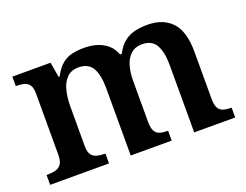

<svg xmlns="http://www.w3.org/2000/svg" viewBox="-90 -723 1150 898"><g transform="rotate(-20 485.0 -274.0)"><path d="M23 0V-49H29Q52 -49 69.5 -54Q87 -59 97 -74Q107 -89 107 -119V-423Q107 -452 97.5 -466Q88 -480 71.5 -484.5Q55 -489 33 -489H30V-536H220L233 -461H238Q258 -499 281 -517.5Q304 -536 331.5 -542Q359 -548 390 -548Q425 -548 454 -539Q483 -530 505 -511.5Q527 -493 539 -461H547Q567 -499 592 -517.5Q617 -536 645.5 -542Q674 -548 706 -548Q783 -548 826.5 -502Q870 -456 870 -354V-120Q870 -89 878.5 -74Q887 -59 903 -54Q919 -49 941 -49H944V0H740V-335Q740 -400 720 -435.5Q700 -471 651 -471Q616 -471 594.5 -451Q573 -431 563.5 -398Q554 -365 554 -326V-120Q554 -90 562.5 -74.5Q571 -59 587 -54Q603 -49 625 -49H628V0H424V-335Q424 -400 404 -435.5Q384 -471 335 -471Q298 -471 276.5 -449Q255 -427 246 -391Q237 -355 237 -313V-115Q237 -86 247 -72Q257 -58 274 -53.5Q291 -49 313 -49H316V0Z"/></g></svg>

Font: Noto Serif Kannada SemiBold
Style: Regular
Weight: 600
Version: Version 2.003